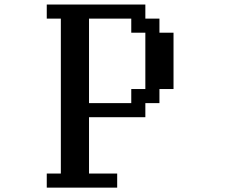

<svg xmlns="http://www.w3.org/2000/svg" viewBox="-20 -817 1040 852"><path d="M375 -359.4H562.5V-421.9H625V-671.9H562.5V-734.4H375ZM187.5 15.6V-46.9H250V-734.4H187.5V-796.9H625V-734.4H687.5V-671.9H750V-421.9H687.5V-359.4H625V-296.9H375V-46.9H500V15.6Z"/></svg>

Font: KH Dot Dougenzaka 16
Style: Regular
Weight: 400
Designer: Original version for X68000 by Keitarou Hiraki (http://hp.vector.co.jp/authors/VA000874/) / TrueType conversion by Homem
Version: Version 1.00.20150527